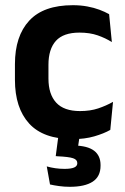

<svg xmlns="http://www.w3.org/2000/svg" viewBox="-20 -523 482 739"><path d="M260.5 12.5Q147 12.5 92.2 -47.5Q37.5 -107.5 37.5 -216V-276Q37.5 -384 92.5 -443.5Q147.5 -503 260.5 -503Q290 -503 315.8 -498.2Q341.5 -493.5 362.8 -485.5Q384 -477.5 400 -468.5L410.5 -361Q386 -376.5 355.8 -387Q325.5 -397.5 286 -397.5Q224 -397.5 195.2 -365.8Q166.5 -334 166.5 -273.5V-220.5Q166.5 -160.5 196.2 -128Q226 -95.5 288 -95.5Q327.5 -95.5 358 -105.8Q388.5 -116 415 -131L404.5 -23Q380 -9 343 1.8Q306 12.5 260.5 12.5ZM288.5 -13.5 276.5 68 226 38Q235.5 37 245.2 36.8Q255 36.5 264.5 37Q317 38 342 57Q367 76 367 112V115Q367 156.5 336.8 176.2Q306.5 196 248.5 196Q227.5 196 207.5 193.2Q187.5 190.5 172.5 187L160 117.5Q175.5 122 193 124.5Q210.5 127 228.5 127Q253 127 265.2 121.8Q277.5 116.5 277.5 105.5V104.5Q277.5 91.5 261.2 86Q245 80.5 201 78.5Q197.5 78 196.2 78Q195 78 194.5 78L206.5 -13.5Z"/></svg>

Font: Anek Latin Medium SemiBold
Style: Regular
Weight: 600
Version: Version 1.003